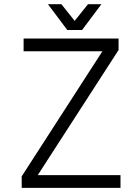

<svg xmlns="http://www.w3.org/2000/svg" viewBox="-20 -909 678 929"><path d="M94.2 -722.7H553.7V-667L162.6 -61.5H563V0H85V-55.7L475.6 -661.1H94.2ZM276.9 -888.7 341.3 -808.1 405.8 -888.7H470.7L377 -763.7H305.7L211.9 -888.7Z"/></svg>

Font: Giphurs Light
Style: Regular
Weight: 300
Version: Version 0.920; ttfautohint (v1.8.4.7-5d5b)